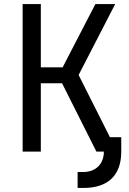

<svg xmlns="http://www.w3.org/2000/svg" viewBox="-20 -750 640 950"><path d="M369 -379 550 -730H452L290 -417H182V-730H92V0H182V-338H287L457 0H494C494 62 453 101 393 101H364V180H393C515 180 580 117 580 0V-71H524Z"/></svg>

Font: Tekne LDO
Style: Regular
Weight: 400
Monospace: yes
Designer: Alessio Laiso, Mario Rullo, Paolo Rosset
Foundry: Alessio Laiso
Version: Version 1.000;hotconv 1.0.109;makeotfexe 2.5.65596